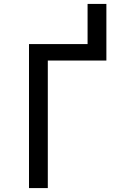

<svg xmlns="http://www.w3.org/2000/svg" viewBox="-20 -960 640 980"><path d="M128 0V-735H427V-940H523V-651H224V0Z"/></svg>

Font: Iosevka Custom Medium Extended
Style: Regular
Weight: 500
Width: 7
Monospace: yes
Designer: Belleve Invis
Foundry: Belleve Invis
Version: Version 11.2.4; ttfautohint (v1.8.4)